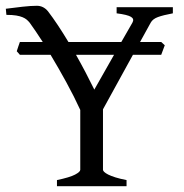

<svg xmlns="http://www.w3.org/2000/svg" viewBox="-20 -640 634 660"><path d="M241.2 -451.7Q258.3 -421.4 274.2 -391.1Q290 -360.8 304.2 -332L372.1 -451.7ZM574.2 -594.2Q540.5 -587.9 522.7 -581.3Q504.9 -574.7 498 -562L461.4 -495.6H534.2L546.4 -484.4L534.2 -451.7H437L334 -264.2V-56.2Q334 -53.2 338.1 -49.1Q342.3 -44.9 351.8 -40Q361.3 -35.2 376.7 -30.3Q392.1 -25.4 415 -21V0H175.8V-21Q220.2 -30.3 238 -39.8Q255.9 -49.3 255.9 -56.2V-262.2Q234.9 -308.1 208 -357.2Q181.2 -406.2 153.8 -451.7H48.3L37.6 -463.9Q40 -471.2 42.7 -479.5Q45.4 -487.8 48.3 -495.6H127Q114.3 -515.1 103 -532Q91.8 -548.8 82 -562Q77.6 -567.4 72 -572.3Q66.4 -577.1 57.6 -580.8Q48.8 -584.5 35.6 -586.7Q22.5 -588.9 2 -588.9L0 -609.9Q28.8 -613.8 57.6 -616.9Q86.4 -620.1 106.9 -620.1Q129.4 -620.1 145 -601.1Q161.1 -580.1 179 -553.2Q196.8 -526.4 215.3 -495.6H397L435.1 -562Q442.4 -574.7 430.4 -582Q418.5 -589.4 380.9 -594.2V-615.2H574.2Z"/></svg>

Font: Gentium Plus
Style: Regular
Weight: 400
Designer: J. Victor Gaultney, Annie Olsen, Iska Routamaa
Foundry: SIL International
Version: Version 1.510